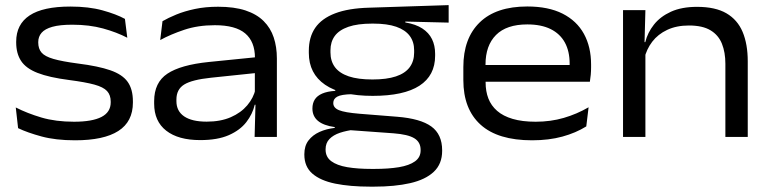

<svg xmlns="http://www.w3.org/2000/svg" viewBox="-20 -522 2938 732"><path d="M266.2 12.9Q192.4 12.9 138.5 -1.7Q84.6 -16.3 49 -33.4L40.1 -112.3Q83.8 -90 138.1 -73.9Q192.4 -57.9 262.1 -57.9Q331.4 -57.9 366.8 -76.1Q402.1 -94.3 402.1 -131.8V-134.5Q402.1 -159.8 388.1 -174.9Q374.1 -190.1 339.7 -199.5Q305.3 -208.9 243.9 -216.9Q166.9 -226.8 123 -244.1Q79 -261.3 60.4 -289.7Q41.7 -318.1 41.7 -360.4V-362.9Q41.7 -429.4 92.9 -463.2Q144 -497 248.3 -497Q318.6 -497 370.9 -482.5Q423.1 -468.1 456.3 -450L465.3 -378.1Q425.3 -399 373 -413.4Q320.7 -427.8 255.6 -427.8Q208.2 -427.8 179.7 -419.8Q151.2 -411.8 138.5 -397Q125.8 -382.2 125.8 -361.7V-360Q125.8 -336.3 138.4 -321.5Q151 -306.8 183.8 -297.3Q216.6 -287.8 277.1 -279.8Q354.7 -270.1 400.6 -254.1Q446.5 -238.2 466.6 -210.1Q486.7 -182 486.7 -135.4V-131.1Q486.7 -58.1 431.1 -22.6Q375.6 12.9 266.2 12.9Z M950.7 0 954.2 -131 951.6 -146.6V-280.1L952 -301.3Q952 -363.2 914.9 -394.6Q877.8 -425.9 799.2 -425.9Q734.8 -425.9 682.7 -408.5Q630.6 -391.1 590.8 -369.3L599.5 -441.2Q621.4 -453.9 652.2 -466.6Q683.1 -479.3 723.1 -487.8Q763.1 -496.3 811.6 -496.3Q873 -496.3 915.9 -482.2Q958.8 -468 985.2 -441.6Q1011.7 -415.2 1023.6 -379.1Q1035.6 -343 1035.6 -299.1V0ZM743.3 12.1Q659.6 12.1 613.7 -23.8Q567.7 -59.7 567.7 -126.8V-136.2Q567.7 -207.6 618.2 -241.1Q668.6 -274.7 776.1 -285.7L962 -304.4L964.7 -244.5L784.6 -225.7Q711.9 -218.1 682.2 -199.7Q652.6 -181.3 652.6 -142.6V-136.3Q652.6 -98.4 682.1 -78.3Q711.7 -58.2 767.9 -58.2Q821.1 -58.2 859.9 -75.2Q898.7 -92.1 922.6 -120.4Q946.5 -148.7 954.4 -182.7L967.7 -122.6H951.2Q942.9 -87.2 919.1 -56.4Q895.3 -25.7 852.5 -6.8Q809.6 12.1 743.3 12.1Z M1400.9 -156.5Q1281.4 -156.5 1219.4 -198.9Q1157.4 -241.4 1157.4 -320.2V-328.6Q1157.4 -380.3 1181.8 -415.9Q1206.3 -451.5 1257.3 -471Q1308.4 -490.6 1387.5 -492.7L1690.5 -502.5V-435.8L1525.2 -439.8L1525.3 -436.4Q1565.4 -429.7 1590.2 -413.4Q1615.1 -397.1 1627 -372.8Q1638.9 -348.5 1638.9 -317V-309.5Q1638.9 -234.1 1579.3 -195.3Q1519.6 -156.5 1400.9 -156.5ZM1396.9 122H1407Q1461.6 122 1501.1 115.4Q1540.6 108.7 1562.1 93.2Q1583.6 77.8 1583.6 51.6V49.4Q1583.6 19.7 1559.5 5.1Q1535.5 -9.6 1480 -13.8L1305.3 -26.4L1333.3 -27.9Q1301.4 -24.2 1276.1 -15.8Q1250.8 -7.3 1236 8Q1221.3 23.3 1221.3 47.2V48.3Q1221.3 76.4 1242.9 92.5Q1264.4 108.5 1303.7 115.3Q1342.9 122 1396.9 122ZM1391.4 189.6Q1314.5 189.6 1258 178.1Q1201.5 166.5 1170.9 139.9Q1140.3 113.3 1140.3 67.4V65.9Q1140.3 34.2 1156.1 13.5Q1171.9 -7.2 1198.1 -19Q1224.4 -30.8 1256.5 -34.4L1255.9 -37.5Q1213.4 -43.5 1192.2 -61.2Q1171.1 -79 1171.1 -108.1V-108.5Q1171.1 -128.2 1180 -142.5Q1188.9 -156.7 1208.3 -165.2Q1227.8 -173.7 1258.2 -175.6V-187.6L1362.6 -161.7L1321.3 -162.9Q1281.1 -162 1265.9 -153.6Q1250.6 -145.2 1250.6 -129.5V-129Q1250.6 -110.8 1272.6 -101.9Q1294.5 -93 1349.7 -88.4L1494 -76.9Q1583.1 -69.8 1624.4 -39.8Q1665.7 -9.8 1665.7 51.2V53.2Q1665.7 102.9 1633.8 133Q1601.9 163 1543.6 176.3Q1485.3 189.6 1405.8 189.6ZM1399.9 -219Q1454.3 -219 1489.4 -230.7Q1524.6 -242.4 1541.8 -265.5Q1558.9 -288.6 1558.9 -321.6V-330.4Q1558.9 -362.5 1542.1 -385.2Q1525.2 -407.9 1490.7 -420Q1456.2 -432 1402.8 -432H1398.9Q1343.2 -432 1307.9 -419.7Q1272.6 -407.3 1256.2 -384.7Q1239.9 -362.2 1239.9 -330.2V-322.2Q1239.9 -289 1257 -265.9Q1274.2 -242.9 1309.6 -230.9Q1344.9 -219 1399.9 -219Z M2008.6 12.9Q1878 12.9 1812.3 -46.6Q1746.5 -106.1 1746.5 -216.6V-266.3Q1746.5 -376.1 1809 -436.7Q1871.4 -497.3 1990.3 -497.3Q2070.6 -497.3 2124.8 -470Q2178.9 -442.6 2206.2 -392.9Q2233.5 -343.2 2233.5 -276V-265.2Q2233.5 -251.5 2232.3 -237.3Q2231 -223 2228.9 -210.5H2149.8Q2151 -228 2151.4 -245.8Q2151.8 -263.5 2151.8 -278.9Q2151.8 -326.4 2133.6 -359.8Q2115.3 -393.2 2079.4 -411.1Q2043.4 -428.9 1990.3 -428.9Q1911.1 -428.9 1871 -388.6Q1831 -348.4 1831 -275.7V-248.7L1831.4 -239V-207.7Q1831.4 -173.9 1841.9 -146.6Q1852.4 -119.3 1875.3 -99.3Q1898.1 -79.4 1934.5 -68.7Q1970.9 -57.9 2022.1 -57.9Q2079.3 -57.9 2129.3 -72.5Q2179.2 -87 2224 -113L2215.2 -40.1Q2175.5 -15.3 2124 -1.2Q2072.5 12.9 2008.6 12.9ZM1788 -210.5V-274.3H2211.4V-210.5Z M2745.5 0V-278.9Q2745.5 -322.5 2732.3 -355.4Q2719.1 -388.3 2688.8 -406.5Q2658.5 -424.8 2606.5 -424.8Q2559 -424.8 2523.7 -408.1Q2488.4 -391.5 2466.6 -362.9Q2444.8 -334.2 2436.5 -298.5L2422.5 -361.4H2440.1Q2448.9 -397.5 2473.1 -428.1Q2497.3 -458.8 2538.1 -477.4Q2579 -495.9 2637.5 -495.9Q2707.2 -495.9 2749.5 -471.3Q2791.7 -446.7 2811.3 -400.2Q2830.8 -353.6 2830.8 -288.2V0ZM2355.3 0V-483.4H2440.6L2437.1 -352.8L2440.6 -345.3V0Z"/></svg>

Font: Anek Gurmukhi Medium SemiExpanded
Style: Regular
Weight: 500
Width: 6
Version: Version 1.003